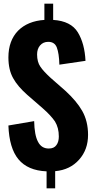

<svg xmlns="http://www.w3.org/2000/svg" viewBox="-20 -928 526 1051"><path d="M235 10C166 7 115 -15 81 -56C47 -97 29 -159 26 -241L167 -265C168 -214 175 -176 188 -152C201 -127 220 -115 247 -115C266 -115 280 -121 289 -134C298 -146 302 -162 302 -181C302 -213 295 -240 281 -263C266 -285 244 -309 213 -336L129 -409C95 -439 69 -469 52 -500C35 -530 26 -568 26 -614C26 -675 44 -724 79 -760C114 -795 162 -815 223 -819V-908H271V-819C336 -815 381 -792 406 -751C431 -710 445 -658 448 -595L305 -574C304 -616 299 -647 291 -668C283 -689 267 -699 244 -699C225 -699 210 -692 199 -679C188 -666 183 -649 183 -630C183 -603 189 -580 201 -563C213 -545 232 -525 257 -502L339 -430C378 -394 409 -358 430 -321C451 -284 462 -240 462 -190C462 -136 446 -91 413 -54C380 -17 337 4 282 9V103H235Z"/></svg>

Font: Oswald SemiBold
Style: Regular
Weight: 400
Version: Version